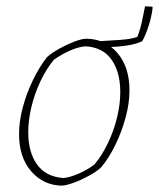

<svg xmlns="http://www.w3.org/2000/svg" viewBox="-20 -579 501 605"><path d="M175 6Q117 5 78.5 -39Q40 -83 40 -157Q40 -197 52 -241.5Q64 -286 84 -327Q104 -368 128 -399Q144 -413 167.5 -426Q191 -439 214.5 -448Q238 -457 253 -457Q312 -456 350 -412Q388 -368 388 -294Q388 -254 376 -209.5Q364 -165 344 -123.5Q324 -82 299 -52Q284 -38 260 -25Q236 -12 213 -3.5Q190 5 175 6ZM180 -18Q200 -20 227 -31.5Q254 -43 278 -61Q302 -90 320.5 -129Q339 -168 349 -209.5Q359 -251 359 -289Q359 -352 331.5 -391Q304 -430 250 -433Q229 -432 201.5 -420Q174 -408 150 -391Q126 -362 107.5 -323Q89 -284 79 -242Q69 -200 69 -162Q69 -100 96.5 -61Q124 -22 180 -18ZM289 -433 291 -449Q326 -451 361 -453.5Q396 -456 413 -463Q423 -490 428 -514.5Q433 -539 437 -559L460 -558L461 -555Q458 -527 448 -496.5Q438 -466 428 -449Q409 -440 379.5 -435.5Q350 -431 323 -431Q300 -431 289 -433Z"/></svg>

Font: Labrada ExtraLight
Style: Italic
Weight: 200
Italic angle: -7°
Designer: Mercedes Jáuregui
Foundry: Omnibus-Type Team
Version: Version 1.000; ttfautohint (v1.8.4.7-5d5b)